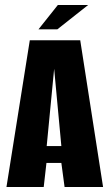

<svg xmlns="http://www.w3.org/2000/svg" viewBox="-20 -753 441 773"><path d="M6 0 100 -591H303L395 0H240L227 -97H167L156 0ZM168 -165H227L198 -476ZM135 -635 213 -733H335L211 -635Z"/></svg>

Font: Alumni Sans ExtraBold
Style: Regular
Weight: 800
Designer: Robert E. Leuschke
Foundry: Robert E. Leuschke
Version: Version 1.018